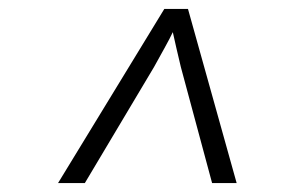

<svg xmlns="http://www.w3.org/2000/svg" viewBox="-20 -750 640 430"><path d="M110 -340 348 -730H401L510 -340H455L385 -600Q380 -620 375 -642.5Q370 -665 367 -678Q361 -665 348.5 -642.5Q336 -620 325 -600L170 -340Z"/></svg>

Font: NKDuy Mono Thin
Style: Italic
Weight: 100
Italic angle: -9°
Monospace: yes
Designer: NKDuy
Foundry: NKDuy
Version: Version 2.251; ttfautohint (v1.8.4.7-5d5b)